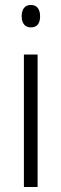

<svg xmlns="http://www.w3.org/2000/svg" viewBox="-20 -751 246 771"><path d="M104 -731Q123 -731 132 -718.5Q141 -706 141 -686Q141 -641 104 -641Q86 -641 76.5 -653Q67 -665 67 -686Q67 -706 76 -718.5Q85 -731 104 -731ZM131 -532V0H76V-532Z"/></svg>

Font: Noto Sans Telugu Condensed Light
Style: Regular
Weight: 300
Width: 3
Designer: Jelle Bosma - Monotype Design Team
Foundry: Monotype Imaging Inc.
Version: Version 2.005; ttfautohint (v1.8.4.7-5d5b)